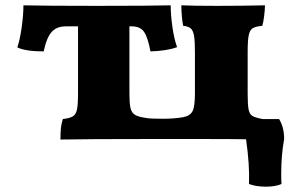

<svg xmlns="http://www.w3.org/2000/svg" viewBox="-20 -522 1137 721"><path d="M1036 130Q1036 156 1037 169Q1014 179 978 179Q942 179 915 169Q918 99 904 1Q858 0 726 0H546Q309 0 207 2Q207 -22 208.5 -39Q210 -56 216 -75Q242 -78 253.5 -85Q265 -92 269 -110.5Q273 -129 273 -171V-423H226Q193 -423 174 -402Q155 -381 144 -329Q76 -329 45 -344Q55 -373 61.5 -420Q68 -467 68 -502Q145 -500 343 -500Q543 -500 621 -502Q621 -466 627.5 -420.5Q634 -375 645 -345Q608 -331 545 -329Q535 -383 520.5 -403Q506 -423 475 -423H466V-171Q466 -136 469.5 -119Q473 -102 482.5 -94Q492 -86 512 -82Q514 -82 528.5 -79Q543 -76 590 -76Q635 -76 668 -82Q694 -87 703 -104.5Q712 -122 712 -171V-326Q712 -369 708.5 -388.5Q705 -408 696 -415.5Q687 -423 668 -425Q665 -437 663 -460Q661 -483 661 -502Q705 -500 795 -500Q887 -500 975 -502Q975 -487 972 -462.5Q969 -438 965 -425Q940 -423 929 -416Q918 -409 914 -389.5Q910 -370 910 -326V-171Q910 -129 913.5 -111Q917 -93 928 -86.5Q939 -80 966 -75H1028Q1047 -44 1047 0Q1036 61 1036 130Z"/></svg>

Font: Vollkorn SC Black
Style: Regular
Weight: 900
Designer: Friedrich Althausen
Foundry: Friedrich Althausen
Version: Version 4.015